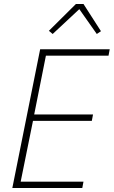

<svg xmlns="http://www.w3.org/2000/svg" viewBox="-20 -946 572 966"><path d="M42 0 182 -698H532L526 -666H211L152 -370H448L442 -338H146L84 -32H400L394 0ZM400 -926 488 -789 467 -775 379 -900 245 -775 226 -791 362 -926Z"/></svg>

Font: IBM Plex Sans Cond ExtLt
Style: Italic
Weight: 200
Width: 3
Italic angle: -11°
Designer: Mike Abbink, Paul van der Laan, Pieter van Rosmalen
Foundry: Bold Monday
Version: Version 1.3